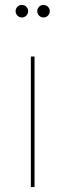

<svg xmlns="http://www.w3.org/2000/svg" viewBox="-20 -761 266 781"><path d="M105.5 0V-531H120.5V0ZM69 -690Q58.5 -690 51 -697.5Q43.5 -705 43.5 -715.5Q43.5 -726 51 -733.5Q58.5 -741 69 -741Q79.5 -741 87 -733.5Q94.5 -726 94.5 -715.5Q94.5 -705 87 -697.5Q79.5 -690 69 -690ZM157 -690Q146.5 -690 139 -697.5Q131.5 -705 131.5 -715.5Q131.5 -726 139 -733.5Q146.5 -741 157 -741Q167.5 -741 175 -733.5Q182.5 -726 182.5 -715.5Q182.5 -705 175 -697.5Q167.5 -690 157 -690Z"/></svg>

Font: Epilogue Thin
Style: Regular
Weight: 250
Designer: Tyler Finck
Foundry: Etcetera Type Co
Version: Version 2.111